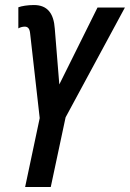

<svg xmlns="http://www.w3.org/2000/svg" viewBox="-20 -744 517 764"><path d="M80 0H182L241 -277L477 -714H368L216 -408L198 -630C194 -689 170 -724 115 -724C90 -724 66 -720 53 -715V-631C59 -635 70 -638 78 -638C90 -638 98 -632 100 -610L138 -274Z"/></svg>

Font: Noto Sans UI Condensed Medium
Style: Italic
Weight: 500
Width: 3
Italic angle: -12°
Designer: Monotype Design Team
Foundry: Monotype Imaging Inc.
Version: Version 1.901